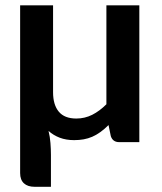

<svg xmlns="http://www.w3.org/2000/svg" viewBox="-20 -533 608 720"><path d="M179 -513V-187Q179 -140 200.5 -114.2Q222 -88.5 266 -88.5Q298 -88.5 325.8 -102.5Q353.5 -116.5 379 -142V-513H502.5V0H427Q403 0 395.5 -22.5L387 -64Q371.5 -48.5 356.5 -37.8Q341.5 -27 326 -20.2Q310.5 -13.5 293.8 -10.5Q277 -7.5 258 -7.5Q228 -7.5 204.2 -16.5Q180.5 -25.5 162 -42Q167.5 -19.5 169.2 3.5Q171 26.5 171 47.5V167.5H110Q84 167.5 69.8 154.5Q55.5 141.5 55.5 116V-513Z"/></svg>

Font: Lato TR
Style: Bold
Weight: 700
Designer: Lukasz Dziedzic
Foundry: tyPoland Lukasz Dziedzic
Version: Version 1.104 2013